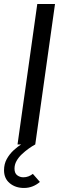

<svg xmlns="http://www.w3.org/2000/svg" viewBox="-43 -717 309 953"><path d="M44 0 142 -697H230L132 0ZM76 216Q34 216 5.5 192.5Q-23 169 -23 128Q-23 97 -9.5 72.5Q4 48 24.5 29Q45 10 65 -2L132 0Q117 8 99.5 20.5Q82 33 65.5 48.5Q49 64 39 82Q29 100 29 120Q29 143 42.5 153Q56 163 73 163Q86 163 98 158.5Q110 154 120 146L155 186Q139 200 119 208Q99 216 76 216Z"/></svg>

Font: Hanken Grotesk
Style: Italic
Weight: 400
Italic angle: -8°
Designer: Alfredo Marco Pradil
Foundry: Hanken Design Co.
Version: Version 3.013